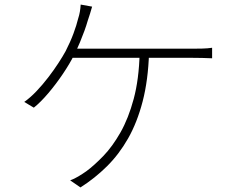

<svg xmlns="http://www.w3.org/2000/svg" viewBox="-20 -794 1040 840"><path d="M383 -765Q379 -750 374 -734.5Q369 -719 364 -704Q358 -683 349.5 -659.5Q341 -636 330 -609.5Q319 -583 304 -553Q285 -515 255 -470.5Q225 -426 191.5 -386.5Q158 -347 128 -323L86 -348Q113 -367 140 -395.5Q167 -424 191.5 -456Q216 -488 235.5 -518Q255 -548 267 -570Q288 -611 301.5 -647.5Q315 -684 322 -713Q327 -728 329.5 -743Q332 -758 333 -774ZM284 -581Q295 -581 327 -581Q359 -581 405.5 -581Q452 -581 505 -581Q558 -581 611 -581Q664 -581 709 -581Q754 -581 784.5 -581Q815 -581 823 -581Q841 -581 864.5 -581.5Q888 -582 908 -585V-539Q888 -540 864 -540.5Q840 -541 823 -541Q814 -541 774.5 -541Q735 -541 678 -541Q621 -541 557 -541Q493 -541 434 -541Q375 -541 332 -541Q289 -541 274 -541ZM632 -561Q628 -442 604 -350Q580 -258 540.5 -188.5Q501 -119 448 -66.5Q395 -14 332 26L287 -5Q304 -11 322.5 -22Q341 -33 358 -45Q393 -71 432.5 -112Q472 -153 507 -214.5Q542 -276 565 -361.5Q588 -447 591 -562Z"/></svg>

Font: Noto Sans JP Thin ExtraLight
Style: Regular
Weight: 250
Version: Version 2.004-H2;hotconv 1.0.118;makeotfexe 2.5.65603